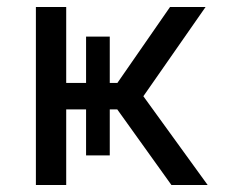

<svg xmlns="http://www.w3.org/2000/svg" viewBox="-20 -531 654 551"><path d="M83 0V-511H170V0ZM472 0 265 -289 371 -283 576 0ZM285 -247 468 -511H570L386 -247ZM145 -217V-293H375V-217ZM227 -85V-426H295V-85Z"/></svg>

Font: Overpass
Style: Regular
Weight: 400
Designer: Delve Withrington, Dave Bailey, Thomas Jockin
Foundry: Delve Fonts LLC
Version: Version 4.000